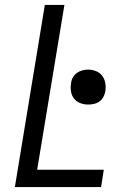

<svg xmlns="http://www.w3.org/2000/svg" viewBox="-20 -755 540 775"><path d="M40 0 161 -735H240L130 -70H399L388 0ZM336 -333Q319 -333 303.5 -339Q288 -345 278.5 -357.5Q269 -370 266.5 -386.5Q264 -403 267 -420Q268 -432 274.5 -443Q281 -454 291 -461Q301 -468 312.5 -471Q324 -474 336 -474Q353 -474 368.5 -467.5Q384 -461 393 -448.5Q402 -436 405 -419.5Q408 -403 405 -386Q403 -374 397 -363Q391 -352 381 -345Q371 -338 359 -335.5Q347 -333 336 -333Z"/></svg>

Font: Iosevka Curly Oblique
Style: Regular
Weight: 400
Italic angle: -9°
Monospace: yes
Designer: Belleve Invis
Foundry: Belleve Invis
Version: Version 11.1.0; ttfautohint (v1.8.3)